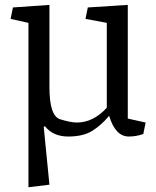

<svg xmlns="http://www.w3.org/2000/svg" viewBox="-20 -561 652 804"><path d="M187 -196.8Q187 -75.7 231.2 -61.8Q275.4 -47.9 301.8 -47.9Q370.6 -47.9 427.2 -109.9V-465.3L337.9 -481.9L347.7 -529.8L515.1 -540.5V-64.5L589.8 -47.9L580.1 0Q550.8 10.7 519.5 10.7Q462.9 10.7 437 -76.2Q405.3 -37.6 366.9 -13.4Q328.6 10.7 265.6 10.7Q202.1 10.7 168 -32.7L163.1 -29.8L187 212.4L99.1 223.1V-465.3L24.4 -481.9L34.2 -529.8L187 -540.5Z"/></svg>

Font: NoticiaText-Regular
Style: Regular
Weight: 400
Designer: JM Sole
Foundry: JM Sole
Version: Version 1.003